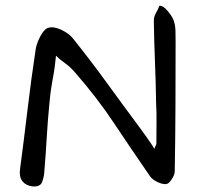

<svg xmlns="http://www.w3.org/2000/svg" viewBox="-20 -665 706 679"><path d="M94 -6Q71 -9 59 -24.5Q47 -40 51 -68Q65 -173 77.5 -278.5Q90 -384 106 -489Q108 -504 115 -521Q122 -538 132 -551.5Q142 -565 152 -567Q171 -572 198 -559Q225 -546 238 -529Q299 -453 356 -374.5Q413 -296 471 -218Q483 -202 499.5 -178.5Q516 -155 526 -139L533 -156Q533 -193 533.5 -229.5Q534 -266 532 -302Q531 -375 528 -447.5Q525 -520 524 -592Q524 -606 531.5 -619Q539 -632 544 -645Q557 -645 571.5 -628Q586 -611 593 -596Q600 -578 600.5 -557Q601 -536 601 -516Q601 -402 600.5 -288Q600 -174 598 -60Q598 -47 587 -30.5Q576 -14 567 -14Q554 -13 536.5 -21.5Q519 -30 511 -41Q444 -138 383.5 -229Q323 -320 246 -408Q229 -428 210 -441.5Q191 -455 178 -468Q174 -428 170.5 -408.5Q167 -389 165 -377Q163 -365 160.5 -349.5Q158 -334 155 -302Q149 -242 145.5 -181.5Q142 -121 137 -61Q136 -40 129 -21.5Q122 -3 94 -6Z"/></svg>

Font: Mynerve
Style: Regular
Weight: 400
Designer: Carolina Short
Foundry: Carolina Short
Version: Version 1.000; ttfautohint (v1.8.4.7-5d5b)